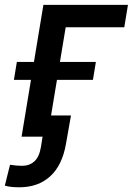

<svg xmlns="http://www.w3.org/2000/svg" viewBox="-62 -566 550 795"><path d="M467.8 -545.9 452.6 -453.1H210L134.8 0H27.3L117.7 -545.9ZM-4.4 -235.4 7.8 -309.6H335L322.8 -235.4ZM17.6 209.5Q1 209.5 -13.9 208Q-28.8 206.5 -42 202.6L-20.5 116.2Q-8.8 118.2 4.6 119.4Q18.1 120.6 29.8 120.6Q59.6 120.6 80.1 102.3Q100.6 84 107.4 43L114.3 0H72.3L86.9 -87.9H231.9L210.9 31.2Q195.3 119.1 145.5 164.3Q95.7 209.5 17.6 209.5Z"/></svg>

Font: Inter Medium
Style: Italic
Weight: 500
Italic angle: -9.3988°
Designer: Rasmus Andersson
Foundry: rsms
Version: Version 4.001;git-66647c0bb